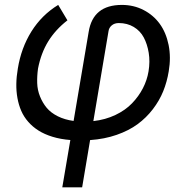

<svg xmlns="http://www.w3.org/2000/svg" viewBox="-20 -573 772 797"><path d="M238.6 204.5 272 8.2Q231.2 5 197.8 -5.3Q164.4 -15.6 139.9 -31.1Q115.4 -46.5 97.1 -67.5Q78.8 -88.4 68.2 -112.9Q57.5 -137.4 52.4 -166Q47.2 -194.6 47.8 -225Q48.3 -255.3 54 -288.4Q67.8 -373.9 110.4 -442.3Q153.1 -510.7 221.6 -552.6L259.9 -488.6Q210.2 -449.9 180.2 -401.3Q150.2 -352.6 137.8 -288.4Q133.5 -257.5 134.4 -228.3Q135.3 -199.2 146 -172.8Q156.6 -146.3 173.8 -125.5Q191.1 -104.8 219.8 -90.4Q248.6 -76 285.5 -71L348 -440.3Q365.8 -552.6 485.8 -552.6Q535.2 -552.6 576 -531.4Q616.8 -510.3 643.1 -474.1Q669.4 -437.9 679.9 -386.4Q690.3 -334.9 680.4 -277Q673.3 -233.3 657.5 -194.2Q641.7 -155.2 614.5 -119.7Q587.4 -84.2 551.1 -57.5Q514.9 -30.9 464.5 -13.3Q414.1 4.3 354 8.5L321 204.5ZM367.5 -70.3Q417.6 -76 459 -95.7Q500.4 -115.4 528.1 -144.2Q555.8 -172.9 573.2 -206.7Q590.6 -240.4 596.6 -277Q603.3 -317.5 597.3 -353.9Q591.3 -390.3 576.7 -417.6Q562.1 -445 535.2 -461.1Q508.2 -477.3 473 -477.3Q455.3 -477.3 443.7 -467.5Q432.2 -457.7 430.4 -443.2Z"/></svg>

Font: Karasuma Gothic
Style: Italic
Weight: 400
Italic angle: -9.39999°
Designer: Rasmus Andersson / Ryoko Nishizuka
Foundry: Genbu
Version: Version 1.00